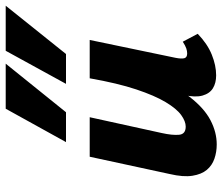

<svg xmlns="http://www.w3.org/2000/svg" viewBox="-72 -678 761 656"><g transform="rotate(-90 308.0 -350.5)"><path d="M142 10Q116 10 93 2Q70 -6 55 -24Q40 -42 35 -73Q30 -104 41 -151L100 -424H235L181 -178Q173 -142 175 -119Q177 -96 203 -96Q221 -96 242.5 -111.5Q264 -127 286.5 -164.5Q309 -202 330 -265Q351 -328 368 -424H431Q407 -299 374.5 -215Q342 -131 304 -82Q266 -33 225 -11.5Q184 10 142 10ZM378 8Q352 8 334 -3Q316 -14 309 -38.5Q302 -63 311 -103L377 -424H499L438 -131Q434 -111 436.5 -101Q439 -91 453 -91Q461 -91 470 -94Q479 -97 493 -106L520 -55Q486 -22 449 -7Q412 8 378 8ZM150 -505 264 -711H418L252 -505ZM349 -505 462 -711H616L451 -505Z"/></g></svg>

Font: Ysabeau Infant ExtraBold
Style: Italic
Weight: 800
Italic angle: -12°
Designer: Christian Thalmann (Catharsis Fonts)
Version: Version 2.001;gftools[0.9.30]; featfreeze: ss01,ss02,lnum